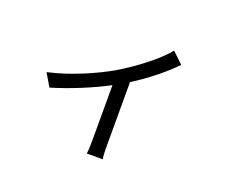

<svg xmlns="http://www.w3.org/2000/svg" viewBox="-112 -779 1224 1032"><g transform="rotate(20 500.0 -263.0)"><path d="M783 -544 721 -603C670 -539 562 -456 463 -397C381 -350 243 -287 116 -260L159 -187C268 -219 388 -270 473 -315V-9C473 22 472 62 469 77H561C557 66 556 40 556 15V-363C647 -419 736 -494 783 -544Z"/></g></svg>

Font: Spoqa Han Sans Neo
Style: Regular
Weight: 400
Designer: [Spoqa Han Sans Neo] Dong-huui Kim ___ Younghwa Kang ___ Yujin Lee ___ [Noto Sans] Ryoko NISHIZUKA ____ (kana & ideograp
Foundry: Spoqa (http://www.spoqa-han-sans.com)
Version: Version 1.100;hotconv 1.0.109;makeotfexe 2.5.65596